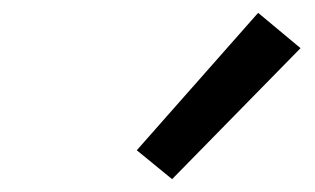

<svg xmlns="http://www.w3.org/2000/svg" viewBox="-20 -822 490 299"><path d="M248 -543 193 -588 382 -802 448 -747Z"/></svg>

Font: Iosevka Etoile
Style: Italic
Weight: 400
Italic angle: -9°
Designer: Belleve Invis
Foundry: Belleve Invis
Version: Version 22.1.2; ttfautohint (v1.8.4)